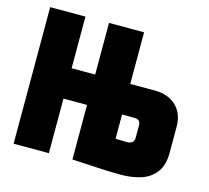

<svg xmlns="http://www.w3.org/2000/svg" viewBox="-102 -821 1036 952"><g transform="rotate(15 415.5 -345.0)"><path d="M655 -436H524V-701H344V-436H223V-701H42V0H223V-280H344V0Q345 0 362.5 1Q380 2 408 3.5Q436 5 469 7Q502 9 535 10Q568 11 595 11Q652 11 698.5 -4Q745 -19 773 -56Q801 -93 801 -157V-290Q801 -328 788.5 -356Q776 -384 755 -401.5Q734 -419 708 -427.5Q682 -436 655 -436ZM619 -183Q619 -176 616.5 -170.5Q614 -165 609.5 -161Q605 -157 597.5 -155Q590 -153 579 -153Q576 -153 568.5 -153.5Q561 -154 552 -154Q543 -154 535 -154.5Q527 -155 524 -155V-279H587Q594 -279 599.5 -277.5Q605 -276 609.5 -272.5Q614 -269 616.5 -263.5Q619 -258 619 -250Z"/></g></svg>

Font: Advent Pro Black
Style: Regular
Weight: 900
Version: Version 3.000